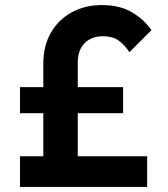

<svg xmlns="http://www.w3.org/2000/svg" viewBox="-20 -738 665 758"><path d="M151 0V-486Q151 -557 181 -609Q211 -661 263.5 -689.5Q316 -718 382 -718Q453 -718 501 -689.5Q549 -661 578 -619L491 -532Q470 -563 447 -579Q424 -595 385 -595Q356 -595 333.5 -582.5Q311 -570 299 -547Q287 -524 287 -491V0ZM59 0V-121H561V0ZM59 -291V-394H466V-291Z"/></svg>

Font: Outfit SemiBold
Style: Regular
Weight: 600
Designer: Rodrigo Fuenzalida
Foundry: fragTYPE
Version: Version 1.100;gftools[0.9.27]